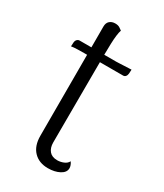

<svg xmlns="http://www.w3.org/2000/svg" viewBox="-167 -704 667 782"><g transform="rotate(30 166.5 -313.0)"><path d="M193 11Q151 11 126 -15Q101 -41 101 -88V-602Q101 -619 111 -628Q121 -637 137 -637Q150 -637 158 -632Q166 -627 171 -623Q164 -602 162.5 -556Q161 -510 161 -427L160 -91Q160 -66 172.5 -51Q185 -36 210 -36Q225 -36 239.5 -42Q254 -48 260 -60Q265 -53 267.5 -46Q270 -39 270 -33Q270 -13 247.5 -1Q225 11 193 11ZM27 -466 28 -485Q29 -494 34 -499Q39 -504 46 -504H217Q221 -504 231 -504.5Q241 -505 252.5 -505.5Q264 -506 274 -506.5Q284 -507 288 -507L287 -488Q286 -479 281.5 -474Q277 -469 270 -469H87Q77 -469 57 -468.5Q37 -468 27 -466Z"/></g></svg>

Font: Arima Light
Style: Regular
Weight: 300
Designer: Joana Correia and Natanael Gama
Foundry: NDISCOVER
Version: Version 1.101;gftools[0.9.23]